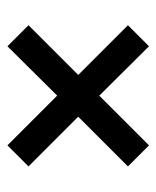

<svg xmlns="http://www.w3.org/2000/svg" viewBox="29 -528 430 529"><g transform="rotate(-90 244.5 -264.0)"><path d="M302 -264 439 -127 381 -69 245 -206 108 -69 50 -127 187 -264 50 -401 108 -459 245 -322 381 -459 439 -401Z"/></g></svg>

Font: Chakra Petch Medium
Style: Regular
Weight: 500
Designer: Katatrad Aksorn Co.,Ltd.
Foundry: Cadson Demak Co.,Ltd.
Version: Version 1.000; ttfautohint (v1.6)